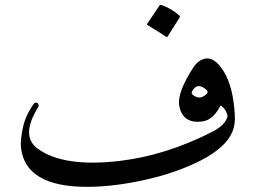

<svg xmlns="http://www.w3.org/2000/svg" viewBox="-20 -740 1024 769"><path d="M796.4 -503.9Q836.9 -516.6 875.5 -454.8Q914.1 -393.1 920.4 -281.2Q922.9 -240.2 910.6 -211.9Q884.3 -149.4 787.4 -99.1Q690.4 -48.8 564.5 -20.5Q438.5 7.8 333.5 8.3Q81.1 9.8 64 -149.4Q61 -176.8 71.3 -226.8Q81.5 -276.9 114.3 -322.8Q119.1 -329.6 125.5 -328.9Q131.8 -328.1 134 -322Q136.2 -315.9 132.3 -309.6Q61 -194.8 131.8 -144Q235.8 -68.8 460.9 -95.7Q645 -117.7 829.6 -211.9Q883.8 -239.3 891.6 -275.4Q887.2 -299.8 865.7 -316.9Q863.8 -318.8 860.4 -312.5Q833 -259.8 792 -253.9Q710.9 -242.2 697.8 -317.9Q689 -369.1 754.9 -470.7Q771.5 -496.1 796.4 -503.9ZM806.6 -362.8Q816.4 -372.1 805.7 -381.3Q770 -411.6 750 -375.5Q745.1 -366.7 751 -361.3Q779.3 -336.9 806.6 -362.8ZM618.7 -717.8Q621.1 -721.7 627 -719.7Q666.5 -706.1 697.8 -678.2Q702.1 -674.3 699.2 -669.4L651.4 -593.8Q648.4 -589.4 641.4 -595.2Q634.3 -601.1 571.3 -639.2Q567.4 -641.6 569.8 -645Z"/></svg>

Font: Amiri Quran Colored
Style: Regular
Weight: 400
Designer: Khaled Hosny
Version: Version 000.111